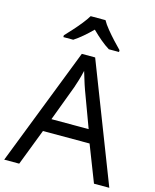

<svg xmlns="http://www.w3.org/2000/svg" viewBox="-136 -1035 911 1126"><g transform="rotate(15 319.5 -472.0)"><path d="M545 0 459 -221H176L91 0H0L279 -717H360L638 0ZM352 -517Q349 -525 342 -546Q335 -567 328.5 -589.5Q322 -612 318 -624Q311 -593 302 -563.5Q293 -534 287 -517L206 -301H432ZM362 -944Q374 -922 396.5 -894.5Q419 -867 443.5 -840.5Q468 -814 487 -795V-784H425Q399 -800 371 -823.5Q343 -847 316 -874Q289 -847 262 -824Q235 -801 209 -784H149V-795Q168 -815 191.5 -841Q215 -867 237 -894.5Q259 -922 272 -944Z"/></g></svg>

Font: Noto Sans Pau Cin Hau
Style: Regular
Weight: 400
Designer: Monotype Design Team
Foundry: Monotype Imaging Inc.
Version: Version 2.002; ttfautohint (v1.8.4.7-5d5b)